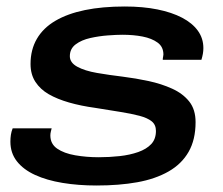

<svg xmlns="http://www.w3.org/2000/svg" viewBox="-20 -559 686 591"><path d="M277 12Q221 12 172.5 4Q124 -4 88 -20.5Q52 -37 32 -62.5Q12 -88 12 -123Q12 -134 13.5 -144Q15 -154 19 -164H139Q138 -160 136.5 -154Q135 -148 135 -142Q135 -116 156 -101.5Q177 -87 211.5 -81Q246 -75 284 -75Q317 -75 348.5 -78.5Q380 -82 405.5 -91Q431 -100 445.5 -115.5Q460 -131 460 -156Q460 -175 447 -185.5Q434 -196 409.5 -202.5Q385 -209 350.5 -214.5Q316 -220 273 -227Q229 -233 192.5 -243.5Q156 -254 130 -269Q104 -284 89 -307Q74 -330 74 -362Q74 -406 93.5 -439.5Q113 -473 150.5 -495Q188 -517 241.5 -528Q295 -539 364 -539Q420 -539 464.5 -530Q509 -521 540.5 -504.5Q572 -488 589 -464.5Q606 -441 606 -411Q606 -402 604.5 -393.5Q603 -385 600 -375H481Q481 -380 482 -384Q483 -388 483 -391Q483 -415 465 -428Q447 -441 419 -446.5Q391 -452 357 -452Q339 -452 312 -450Q285 -448 258 -442Q231 -436 213 -422.5Q195 -409 195 -386Q195 -366 218 -353.5Q241 -341 278.5 -334.5Q316 -328 358 -323Q398 -318 437.5 -309.5Q477 -301 510 -286Q543 -271 562.5 -246.5Q582 -222 582 -183Q582 -129 560.5 -91.5Q539 -54 498.5 -31Q458 -8 402.5 2Q347 12 277 12Z"/></svg>

Font: Archivo Expanded Medium
Style: Italic
Weight: 500
Width: 7
Italic angle: -10°
Designer: Hector Gatti
Foundry: Omnibus-Type
Version: Version 2.001